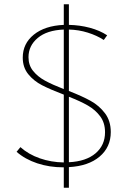

<svg xmlns="http://www.w3.org/2000/svg" viewBox="-20 -780 604 903"><path d="M304 6V103H280V7H278Q212 7 155 -12Q98 -31 58 -66L76 -88Q114 -54 167 -35.5Q220 -17 280 -16V-335Q217 -359 178 -379Q139 -399 113 -431Q87 -463 87 -509Q87 -575 139 -617Q191 -659 280 -663V-760H304V-663Q355 -662 402 -649.5Q449 -637 484 -614L468 -592Q436 -613 393 -626.5Q350 -640 304 -641V-352Q366 -328 406.5 -305.5Q447 -283 474 -247Q501 -211 501 -159Q501 -88 448.5 -43.5Q396 1 304 6ZM280 -361V-641Q201 -638 157.5 -601.5Q114 -565 114 -511Q114 -473 136 -446Q158 -419 192 -400.5Q226 -382 280 -361ZM474 -158Q474 -202 451.5 -232.5Q429 -263 393.5 -283.5Q358 -304 304 -325V-17Q385 -21 429.5 -59Q474 -97 474 -158Z"/></svg>

Font: Ysabeau Extralight
Style: Regular
Weight: 200
Designer: Christian Thalmann (Catharsis Fonts)
Version: Version 0.003